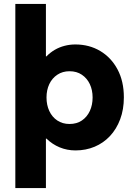

<svg xmlns="http://www.w3.org/2000/svg" viewBox="-20 -750 681 973"><path d="M57.7 203V-730H212.7V-464.3H215.3Q235 -484.3 258 -497.7Q281 -511 307.3 -517.8Q333.7 -524.7 361.7 -524.7Q432 -524.7 487.7 -491.7Q543.3 -458.7 575.5 -398.5Q607.7 -338.3 607.7 -256.7Q607.7 -195.3 589 -145.5Q570.3 -95.7 537.3 -60.5Q504.3 -25.3 459.7 -6.5Q415 12.3 362.7 12.3Q320 12.3 282.5 -3.2Q245 -18.7 215.3 -47.7H212.7V203ZM332.3 -121.7Q368.7 -121.7 394.8 -139.3Q421 -157 435.2 -187.5Q449.3 -218 449.3 -256Q449.3 -293.7 435.2 -323.7Q421 -353.7 394.8 -371.3Q368.7 -389 332.3 -389Q297 -389 270.5 -371.3Q244 -353.7 229.8 -323.7Q215.7 -293.7 215.7 -256Q215.7 -218 229.8 -187.5Q244 -157 270.5 -139.3Q297 -121.7 332.3 -121.7Z"/></svg>

Font: MuseoModerno Thin
Style: Regular
Weight: 100
Designer: Pablo Cosgaya, Héctor Gatti, Marcela Romero, and the Authors of The MuseoModerno Project.
Foundry: Omnibus-Type Team
Version: Version 1.003